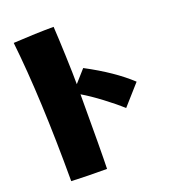

<svg xmlns="http://www.w3.org/2000/svg" viewBox="-148 -898 936 1050"><g transform="rotate(-20 319.5 -373.0)"><path d="M50 -780Q184 -788 285 -788Q289 -724 293 -615.5Q297 -507 297 -450L360 -521Q515 -439 609 -351L506 -235Q467 -271 406 -317Q345 -363 297 -391Q297 -51 294 42Q241 42 183.5 41Q126 40 87 38Q87 -446 50 -780Z"/></g></svg>

Font: Otomanopee One
Style: Regular
Weight: 400
Designer: Das Ende der Wildnis
Foundry: Gutenberg Labo
Version: Version 3.005